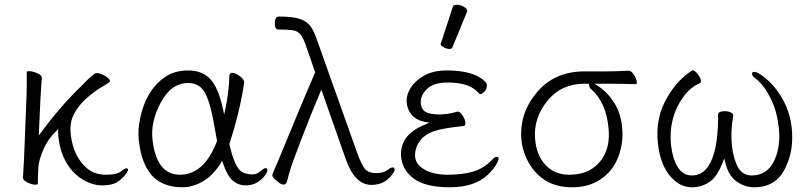

<svg xmlns="http://www.w3.org/2000/svg" viewBox="-20 -779 3424 812"><path d="M77 -26 82 -115 92 -369Q94 -422 93 -475Q93 -478 105 -478Q117 -478 136 -470Q155 -462 157 -452V-449Q154 -414 151 -360L144 -206L154 -219Q235 -330 329 -420Q357 -450 381 -468Q385 -470 392.5 -470Q400 -470 413 -464Q444 -449 445 -436V-435Q442 -429 410.5 -411Q379 -393 345.5 -363Q312 -333 293 -297Q274 -261 279 -211Q291 -112 352 -64Q383 -40 428.5 -40Q474 -40 490.5 -53.5Q507 -67 513 -67Q530 -67 513.5 -44.5Q497 -22 475 -8.5Q453 5 412 5Q371 5 329.5 -20Q288 -45 261.5 -90Q235 -135 228 -193L226 -207V-233L218 -225Q182 -190 163.5 -147Q145 -104 142.5 -75Q140 -46 140 -1Q140 2 128 2Q116 2 97.5 -6.5Q79 -15 77 -26Z M1013 -432Q996 -312 950 -170Q972 -71 1003 -52Q1019 -43 1042 -41.5Q1065 -40 1080.5 -54Q1096 -68 1103 -68Q1110 -68 1111 -60.5Q1112 -53 1100.5 -37Q1089 -21 1068.5 -8Q1048 5 1018 5Q988 5 964.5 -15Q941 -35 923 -89L919 -99L914 -90Q883 -39 840 -13Q797 13 749 13Q701 13 663 -6Q583 -46 567 -185Q562 -229 573 -280Q597 -396 676 -452Q717 -481 776 -481Q835 -481 869 -445Q903 -409 923 -318L928 -295L933 -318Q948 -389 950 -458Q951 -471 961 -471Q975 -471 993 -458Q1011 -445 1013 -432ZM741 -40Q844 -40 898 -183Q893 -210 888 -238Q872 -337 849 -382.5Q826 -428 776 -428Q704 -428 660 -345.5Q616 -263 625 -188Q642 -40 741 -40Z M1159 -654Q1144 -654 1143 -670Q1139 -709 1160 -709Q1218 -709 1248 -699Q1278 -689 1293.5 -667.5Q1309 -646 1321 -609L1495 -120Q1511 -80 1523.5 -64.5Q1536 -49 1564 -47H1570Q1602 -47 1617.5 -59Q1633 -71 1640.5 -71Q1648 -71 1649 -63Q1650 -55 1637 -39Q1605 3 1551 3Q1480 3 1442 -107L1339 -400L1334 -388Q1293 -291 1251.5 -182.5Q1210 -74 1204 -50Q1193 -5 1189 -2Q1177 8 1155 -10Q1133 -28 1132 -35Q1131 -42 1139 -58.5Q1147 -75 1207.5 -222.5Q1268 -370 1313 -473L1273 -588Q1262 -620 1250 -634Q1238 -648 1219 -651Q1200 -654 1170 -654ZM1142 -674V-675Z M1895 -750Q1897 -759 1912 -759Q1927 -759 1941.5 -750.5Q1956 -742 1956 -732Q1956 -730 1955 -729L1893 -578Q1891 -572 1880 -572Q1869 -572 1856.5 -579Q1844 -586 1844 -590V-594ZM1914 -307H1916Q1926 -307 1936.5 -290.5Q1947 -274 1948 -260.5Q1949 -247 1941 -246Q1850 -237 1812 -223Q1774 -209 1754 -180.5Q1734 -152 1735.5 -118Q1737 -84 1775 -62Q1813 -40 1874 -40Q1935 -40 1980 -53Q2025 -66 2062 -104Q2073 -116 2080 -116Q2096 -116 2082.5 -90Q2069 -64 2042 -39Q1986 13 1882.5 13Q1779 13 1729.5 -24Q1680 -61 1676 -119Q1671 -211 1780 -253L1796 -260L1779 -263Q1742 -270 1722 -292.5Q1702 -315 1700 -346.5Q1698 -378 1717.5 -408.5Q1737 -439 1775 -460Q1813 -481 1869 -481Q1972 -481 2020 -444Q2038 -429 2039 -422Q2040 -403 2029 -392Q2018 -381 2013.5 -381Q2009 -381 2005 -384L1997 -393Q1959 -430 1873 -430Q1813 -430 1785.5 -402.5Q1758 -375 1759.5 -345.5Q1761 -316 1780.5 -305.5Q1800 -295 1838 -295Q1876 -295 1914 -307Z M2669 -423Q2602 -425 2542 -425H2494L2508 -416Q2547 -391 2576.5 -346Q2606 -301 2611.5 -236.5Q2617 -172 2594 -113.5Q2571 -55 2520.5 -21Q2470 13 2402 13Q2334 13 2289 -14.5Q2244 -42 2217 -89Q2190 -136 2185 -189Q2176 -300 2250.5 -388.5Q2325 -477 2451 -477H2533Q2587 -477 2638 -480H2639Q2650 -480 2661 -462.5Q2672 -445 2673 -434Q2674 -423 2669 -423ZM2470 -425H2452Q2354 -425 2295 -352.5Q2236 -280 2243 -193Q2248 -123 2287 -81.5Q2326 -40 2386.5 -40Q2447 -40 2486 -67Q2563 -121 2554 -232.5Q2545 -344 2481 -401Q2472 -409 2472 -417V-418Z M2869 -368Q2806 -280 2818 -164Q2825 -106 2847 -71.5Q2869 -37 2906 -37Q2990 -37 3011 -186Q3018 -243 3017 -294V-295Q3016 -301 3024.5 -305Q3033 -309 3045.5 -309Q3058 -309 3068.5 -304.5Q3079 -300 3081 -293V-291Q3069 -221 3075.5 -163Q3082 -105 3101.5 -71Q3121 -37 3159 -37Q3240 -37 3267 -134Q3280 -182 3274 -236Q3268 -290 3254 -329Q3221 -413 3173 -449Q3162 -457 3161 -464Q3160 -471 3162 -473Q3164 -475 3172.5 -475Q3181 -475 3205 -458Q3229 -441 3255 -411Q3317 -336 3328 -241Q3339 -146 3302 -70Q3263 13 3170 13Q3129 13 3094.5 -12Q3060 -37 3047 -93L3043 -109L3037 -94Q3014 -32 2980.5 -9.5Q2947 13 2907.5 13Q2868 13 2837 -12Q2775 -61 2762.5 -171Q2750 -281 2803 -369Q2846 -443 2909 -482Q2919 -481 2931 -465.5Q2943 -450 2944 -439.5Q2945 -429 2941 -428Q2899 -410 2869 -368Z"/></svg>

Font: LXGW WenKai Lite Light
Style: Regular
Weight: 300
Designer: LXGW / Fontworks Inc.
Foundry: LXGW / Fontworks Inc.
Version: Version 1.511; March 25, 2025